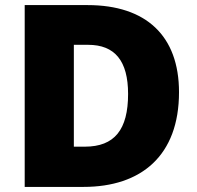

<svg xmlns="http://www.w3.org/2000/svg" viewBox="-20 -734 774 754"><path d="M683 -372C683 -593 554 -714 324 -714H77V0H308C535 0 683 -123 683 -372ZM483 -365C483 -225 430 -158 313 -158H270V-558H326C431 -558 483 -495 483 -365Z"/></svg>

Font: Noto Sans Lao Looped Black
Style: Regular
Weight: 900
Designer: Mark Frömberg, Ben Mitchell
Foundry: The Fontpad Ltd
Version: Version 1.002